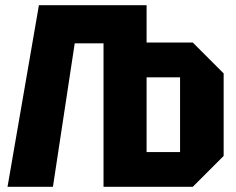

<svg xmlns="http://www.w3.org/2000/svg" viewBox="-20 -720 908 740"><path d="M545 -700V-556H723L842 -437V-119L723 0H379V-553H268L184 0H9L130 -700ZM674 -422H545V-134H674Z"/></svg>

Font: Tektur SemiCondensed
Style: Bold
Weight: 700
Width: 4
Designer: Adam Jagosz
Foundry: Adam Jagosz
Version: Version 1.005;gftools[0.9.30]